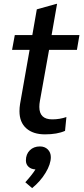

<svg xmlns="http://www.w3.org/2000/svg" viewBox="-20 -680 431 986"><path d="M80 -109Q80 -127 83 -146L132 -424H42L56 -500H146L169 -632L269 -660H273L245 -500H388L375 -424H232L185 -162Q182 -146 182 -131Q182 -67 248 -67Q287 -67 321 -79L314 -8Q274 10 211 10Q150 10 115 -21Q80 -52 80 -109ZM241 127Q241 163 214 207.5Q187 252 145 286L110 256Q147 215 162 190Q140 189 126.5 176.5Q113 164 113 144Q113 112 133 92Q153 72 185 72Q210 72 225.5 87.5Q241 103 241 127Z"/></svg>

Font: Sarabun Medium
Style: Italic
Weight: 500
Italic angle: -10°
Designer: Suppakit Chalermlarp | Katatrad Co.,Ltd.
Foundry: Cadson Demak Co.,Ltd.
Version: Version 1.000; ttfautohint (v1.6)